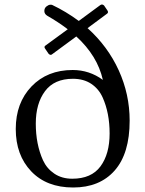

<svg xmlns="http://www.w3.org/2000/svg" viewBox="-20 -822 646 853"><path d="M190 -752Q177 -760 177 -773Q177 -786 186.5 -793.5Q196 -801 203.5 -801Q211 -801 212 -800Q273 -771 330 -729L425 -799Q429 -802 433 -802Q437 -802 442 -798L457 -776Q464 -766 454 -760L369 -697Q459 -616 507.5 -509.5Q556 -403 556 -286Q556 -140 489.5 -64.5Q423 11 305 11Q187 11 118.5 -61Q50 -133 50 -249Q50 -365 120 -438Q190 -511 303 -511Q377 -511 437 -467Q413 -574 319 -660L213 -582Q205 -574 196 -583L181 -605Q173 -615 184 -621L281 -692Q239 -724 190 -752ZM436 -389Q419 -427 385.5 -449.5Q352 -472 304 -472Q221 -472 180 -417Q139 -362 139 -273Q139 -181 171 -110Q188 -73 221.5 -50.5Q255 -28 301 -28Q386 -28 426.5 -83Q467 -138 467 -229Q467 -320 436 -389Z"/></svg>

Font: Lustria
Style: Regular
Weight: 400
Designer: Matthew Desmond
Foundry: Matthew Desmond
Version: Version 001.001; ttfautohint (v1.6)